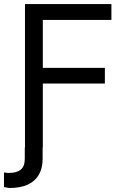

<svg xmlns="http://www.w3.org/2000/svg" viewBox="-44 -727 622 946"><path d="M166 0V55.7Q166 101.6 147.5 133.8Q128.9 166 92.8 182.6Q56.6 199.2 3.9 199.2Q-1 199.2 -6.3 198.2Q-11.7 197.3 -24.4 194.3V123Q-20.5 123 -16.1 123.5Q-11.7 124 -6.8 125H2Q38.1 125 58.1 108.9Q78.1 92.8 78.1 54.7V0ZM79.1 -707H504.9V-628.9H167V-392.6H472.7V-315.4H167V0H79.1Z"/></svg>

Font: Pretendard GOV Variable
Style: Regular
Weight: 400
Designer: Base glyphs from Inter by Rasmus Andersson; Hangul glyphs from Noto Sans CJK(Source Han Sans) by Jang Soo-young and Kang
Foundry: Kil Hyung-jin
Version: Version 1.307;Glyphs 3.2 (3192)